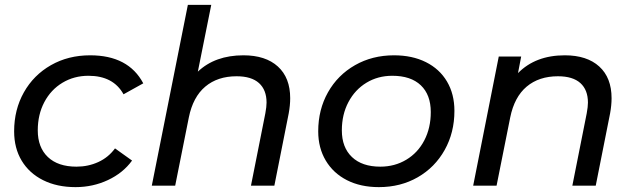

<svg xmlns="http://www.w3.org/2000/svg" viewBox="-20 -762 2604 788"><path d="M38 -223Q38 -312 78 -383Q118 -454 189 -494.5Q260 -535 350 -535Q507 -535 568 -420L487 -375Q445 -451 343 -451Q284 -451 236.5 -422.5Q189 -394 162 -343Q135 -292 135 -227Q135 -157 176.5 -117.5Q218 -78 294 -78Q342 -78 383.5 -97Q425 -116 452 -153L522 -103Q485 -52 423 -23Q361 6 290 6Q214 6 157 -22.5Q100 -51 69 -102.5Q38 -154 38 -223Z M1171 -359Q1171 -330 1165 -297L1106 0H1010L1069 -297Q1074 -324 1074 -341Q1074 -393 1043 -421Q1012 -449 951 -449Q873 -449 822.5 -406.5Q772 -364 755 -280L699 0H603L751 -742H847L792 -468Q863 -535 979 -535Q1070 -535 1120.5 -489Q1171 -443 1171 -359Z M1286 -223Q1286 -312 1326 -383Q1366 -454 1437 -494.5Q1508 -535 1597 -535Q1672 -535 1728 -507Q1784 -479 1814.5 -427.5Q1845 -376 1845 -307Q1845 -218 1805 -146.5Q1765 -75 1694.5 -34.5Q1624 6 1535 6Q1460 6 1404 -22.5Q1348 -51 1317 -103Q1286 -155 1286 -223ZM1748 -302Q1748 -373 1707 -412Q1666 -451 1590 -451Q1531 -451 1484 -422.5Q1437 -394 1410 -343Q1383 -292 1383 -227Q1383 -157 1424.5 -117.5Q1466 -78 1541 -78Q1600 -78 1647.5 -106.5Q1695 -135 1721.5 -186Q1748 -237 1748 -302Z M2490 -359Q2490 -330 2484 -297L2425 0H2329L2388 -297Q2393 -324 2393 -341Q2393 -393 2362 -421Q2331 -449 2270 -449Q2192 -449 2141.5 -406.5Q2091 -364 2074 -280L2018 0H1922L2027 -530H2119L2106 -462Q2178 -535 2298 -535Q2389 -535 2439.5 -489Q2490 -443 2490 -359Z"/></svg>

Font: Idrija
Style: Italic
Weight: 500
Italic angle: -11.3°
Designer: Julieta Ulanovsky
Foundry: Julieta Ulanovsky
Version: Version 7.200